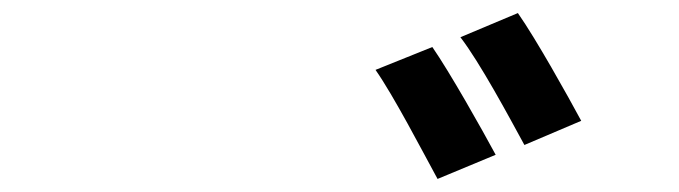

<svg xmlns="http://www.w3.org/2000/svg" viewBox="-20 -796 1040 294"><path d="M642 -724 555 -689C583 -649 626 -566 650 -522L739 -559C718 -598 669 -685 642 -724ZM773 -776 685 -739C715 -700 759 -618 783 -574L870 -611C849 -650 801 -736 773 -776Z"/></svg>

Font: GenEiGothic-pro-Regular
Style: Bold
Weight: 700
Designer: Ryoko NISHIZUKA (kana & ideographs); Paul D. Hunt (Latin, Greek & Cyrillic); Wenlong ZHANG (bopomofo); Sandoll Communica
Foundry: Adobe Systems Incorporated; o_tamon
Version: Version 1.000.140830